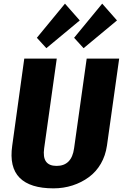

<svg xmlns="http://www.w3.org/2000/svg" viewBox="-20 -1021 673 1052"><path d="M273 11Q145 11 87.5 -47Q30 -105 47 -223L113 -700H291L222 -209Q215 -160 232 -136Q249 -112 290 -112Q373 -112 386 -209L455 -700H633L566 -223Q558 -168 532.5 -124Q507 -80 467 -50.5Q427 -21 377.5 -5Q328 11 273 11ZM417 -909 234 -757 182 -814 336 -1001ZM621 -909 438 -757 386 -814 540 -1001Z"/></svg>

Font: Pathway Extreme Condensed ExtraBold
Style: Italic
Weight: 800
Width: 3
Italic angle: -8°
Version: Version 1.001;gftools[0.9.26]